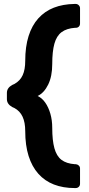

<svg xmlns="http://www.w3.org/2000/svg" viewBox="-20 -796 451 974"><path d="M359 158Q300 158 253.5 140Q207 122 174.5 85.5Q142 49 125 -5Q108 -59 108 -131Q108 -175 94.5 -204Q81 -233 53 -248L42 -253Q15 -268 15 -293V-325Q15 -350 42 -365L53 -370Q82 -386 95 -414.5Q108 -443 108 -487Q108 -559 125 -613Q142 -667 174.5 -703Q207 -739 253 -757Q299 -775 358 -776H364Q373 -776 379.5 -769.5Q386 -763 386 -754V-677Q386 -667 380 -661Q374 -655 365 -655H361Q318 -652 292.5 -633Q267 -614 256 -574.5Q245 -535 245 -471Q245 -409 224.5 -367Q204 -325 171 -309Q193 -299 209.5 -275.5Q226 -252 235.5 -219Q245 -186 245 -147Q245 -84 256 -44Q267 -4 292 15Q317 34 360 37H365Q374 38 380 44Q386 50 386 59V136Q386 146 379.5 152Q373 158 364 158Z"/></svg>

Font: Rubik Light SemiBold
Style: Regular
Weight: 600
Version: Version 2.300;gftools[0.9.30]